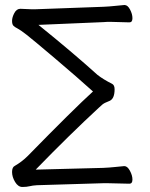

<svg xmlns="http://www.w3.org/2000/svg" viewBox="-20 -730 597 764"><path d="M495 1 408 -1H392L127 7Q110 8 98 11Q86 14 69 14Q52 14 40 -6Q28 -26 28 -45.5Q28 -65 39 -70Q68 -87 90 -109Q275 -298 350 -366Q288 -422 199.5 -497Q111 -572 86 -591.5Q61 -611 50 -616.5Q39 -622 33.5 -627.5Q28 -633 28 -647Q28 -661 37 -678Q46 -695 61 -695L108 -693H117L391 -703Q415 -704 437.5 -706.5Q460 -709 474 -710H476Q488 -710 497.5 -692Q507 -674 507 -657.5Q507 -641 495 -641L421 -643Q414 -643 407 -643Q400 -643 392 -642L133 -631Q267 -523 368 -432Q391 -414 425 -397Q436 -392 436 -375Q436 -338 417 -329Q408 -325 398.5 -321Q389 -317 374 -302Q257 -194 122 -55L391 -62Q415 -63 438 -65.5Q461 -68 474 -69H475Q487 -69 497 -50.5Q507 -32 507 -15.5Q507 1 495 1Z"/></svg>

Font: ToneOZ-Pinyin-WenKai-Regular
Style: Regular
Weight: 400
Designer: Fontworks Inc.
Foundry: ToneOZ
Version: Version 0.240331